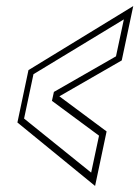

<svg xmlns="http://www.w3.org/2000/svg" viewBox="-20 -613 460 634"><path d="M294 1 37.5 -208.5 74 -381.5 420 -593 382 -413.5 176 -295 332 -179ZM281 -43 307 -165 151.5 -280 158 -309.5 363 -427 389 -549 90.5 -368 59.5 -221.5Z"/></svg>

Font: Tourney Thin ExtraLight
Style: Italic
Weight: 250
Italic angle: -12°
Version: Version 1.015